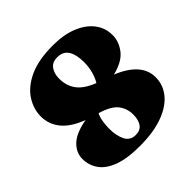

<svg xmlns="http://www.w3.org/2000/svg" viewBox="-189 -885 1069 1069"><g transform="rotate(-45 346.0 -350.0)"><path d="M322 19.5Q222.5 19.5 161.5 -3.5Q100.5 -26.5 72.5 -66.5Q44.5 -106.5 44.5 -156.5Q44.5 -206.5 84.2 -244.2Q124 -282 210.5 -297Q125 -329.5 86.5 -378Q48 -426.5 48 -486.5Q48 -546 82.5 -599.5Q117 -653 189.2 -686.5Q261.5 -720 375.5 -720Q460 -720 522 -695Q584 -670 617.8 -626Q651.5 -582 651.5 -525Q651.5 -475 617.5 -430Q583.5 -385 501 -364.5Q655 -301.5 655 -190Q655 -129.5 616.5 -82.2Q578 -35 503.8 -7.8Q429.5 19.5 322 19.5ZM269 -563.5Q269 -507 299 -467Q329 -427 398.5 -400Q414 -425 423.2 -458.8Q432.5 -492.5 432.5 -531.5Q432.5 -590 412 -623Q391.5 -656 346 -656Q306.5 -656 287.8 -630Q269 -604 269 -563.5ZM269 -171Q269 -114 287.8 -77.2Q306.5 -40.5 349 -40.5Q386 -40.5 403 -65Q420 -89.5 420 -131.5Q420 -178 392.8 -214Q365.5 -250 288.5 -273Q278 -253 273.5 -225.2Q269 -197.5 269 -171Z"/></g></svg>

Font: Fraunces 9pt S050 Black
Style: Regular
Weight: 900
Version: Version 1.000; ttfautohint (v1.8.3)